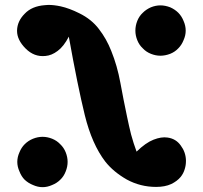

<svg xmlns="http://www.w3.org/2000/svg" viewBox="-20 -774 831 786"><path d="M256.8 -111.3Q256.8 -130.9 249 -150.4Q241.2 -169.9 226.6 -183.6Q212.9 -198.2 193.4 -206.1Q173.8 -213.9 154.3 -213.9Q134.8 -213.9 115.2 -206.1Q95.7 -198.2 81.1 -183.6Q67.4 -169.9 59.6 -150.4Q50.8 -130.9 50.8 -111.3Q50.8 -91.8 59.6 -72.3Q67.4 -51.8 81.1 -38.1Q95.7 -24.4 115.2 -16.6Q134.8 -7.8 154.3 -7.8Q173.8 -7.8 193.4 -16.6Q212.9 -24.4 226.6 -38.1Q241.2 -51.8 249 -72.3Q256.8 -91.8 256.8 -111.3ZM49.8 -649.4Q50.8 -687.5 81.1 -717.8Q110.4 -749 164.1 -752.9Q170.9 -753.9 177.7 -753.9Q201.2 -753.9 228.5 -748Q263.7 -740.2 304.7 -719.7Q354.5 -695.3 384.8 -655.3Q416 -615.2 435.5 -565.4Q460 -504.9 472.7 -435.5Q485.4 -366.2 500 -296.9Q507.8 -258.8 516.6 -223.6Q526.4 -187.5 539.1 -153.3Q576.2 -189.5 608.4 -202.1Q640.6 -214.8 666 -210.9Q700.2 -206.1 719.7 -178.7Q740.2 -151.4 741.2 -118.2Q741.2 -116.2 741.2 -114.3Q741.2 -97.7 736.3 -82Q731.4 -64.5 719.7 -49.8Q705.1 -32.2 680.7 -20.5Q655.3 -8.8 619.1 -8.8Q554.7 -8.8 499 -39.1Q444.3 -70.3 411.1 -112.3Q356.4 -183.6 327.1 -302.7Q297.9 -421.9 261.7 -624Q241.2 -584 215.8 -565.4Q191.4 -546.9 166 -544.9Q120.1 -540 85 -575.2Q49.8 -610.4 49.8 -647.5Q49.8 -648.4 49.8 -649.4ZM740.2 -648.4Q740.2 -668.9 731.4 -688.5Q723.6 -708 710 -721.7Q696.3 -735.4 676.8 -744.1Q656.2 -752 636.7 -752Q617.2 -752 597.7 -744.1Q578.1 -735.4 564.5 -721.7Q549.8 -708 542 -688.5Q534.2 -668.9 534.2 -648.4Q534.2 -628.9 542 -609.4Q549.8 -589.8 564.5 -576.2Q578.1 -561.5 597.7 -553.7Q617.2 -545.9 636.7 -545.9Q656.2 -545.9 676.8 -553.7Q696.3 -561.5 710 -576.2Q723.6 -589.8 731.4 -609.4Q740.2 -628.9 740.2 -648.4Z"/></svg>

Font: MahoPreGreeks
Style: Regular
Weight: 400
Designer: ABC, Toei Animation
Foundry: Ishotihadus
Version: Version 1.00